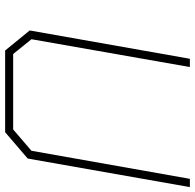

<svg xmlns="http://www.w3.org/2000/svg" viewBox="-26 -752 777 766"><g transform="rotate(90 363.0 -368.5)"><path d="M507 0H181L101 -98L214 -737H247L136 -105L195 -32H496L581 -105L693 -737H726L612 -90Z"/></g></svg>

Font: Tomorrow ExtraLight
Style: Italic
Weight: 275
Italic angle: -10°
Designer: Tony de Marco, Monica Rizzolli
Foundry: Just in Type
Version: Version 2.002